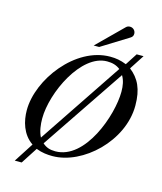

<svg xmlns="http://www.w3.org/2000/svg" viewBox="-139 -977 1000 1183"><g transform="rotate(15 361.0 -385.5)"><path d="M571 -575C588 -546 594 -514 594 -475C594 -325 486 -15 295 -15C261 -15 236 -23 213 -44ZM188 -74C170 -108 165 -152 165 -190C165 -355 296 -633 461 -633C495 -633 520 -626 545 -607ZM669 -722H625L576 -646C538 -661 509 -666 472 -666C251 -666 60 -412 60 -215C60 -146 81 -65 149 -19L69 105H113L181 0C219 15 254 18 285 18C479 18 699 -188 699 -414C699 -520 668 -581 608 -628ZM355 -706H390L561 -812C573 -819 578 -828 578 -840C578 -860 562 -876 542 -876C532 -876 524 -873 517 -866Z"/></g></svg>

Font: XITS
Style: Italic
Weight: 400
Italic angle: -16.33°
Designer: MicroPress Inc., with final additions and corrections provided by Coen Hoffman, Elsevier (retired)
Version: Version 1.302